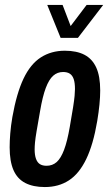

<svg xmlns="http://www.w3.org/2000/svg" viewBox="-20 -744 444 776"><path d="M161 12Q114 12 82 -4.5Q50 -21 34.5 -56.5Q19 -92 19 -149Q19 -174 21.5 -205Q24 -236 30 -271Q47 -367 75 -426Q103 -485 145 -512Q187 -539 242 -539Q290 -539 321.5 -522.5Q353 -506 369 -471Q385 -436 385 -378Q385 -353 382 -322Q379 -291 373 -255Q357 -160 328.5 -101Q300 -42 258.5 -15Q217 12 161 12ZM168 -74Q192 -74 209 -89Q226 -104 239 -138.5Q252 -173 262 -231Q271 -282 275.5 -311Q280 -340 281.5 -356.5Q283 -373 283 -384Q283 -409 278 -424Q273 -439 262.5 -446Q252 -453 235 -453Q212 -453 195 -438Q178 -423 165 -388.5Q152 -354 142 -295Q133 -244 128 -214.5Q123 -185 121.5 -168.5Q120 -152 120 -140Q120 -117 125.5 -102Q131 -87 141.5 -80.5Q152 -74 168 -74ZM397 -724 295 -591H225L171 -724H233L280 -601H237L330 -724Z"/></svg>

Font: Archivo ExtraCondensed SemiBold
Style: Italic
Weight: 600
Width: 2
Italic angle: -10°
Designer: Hector Gatti
Foundry: Omnibus-Type
Version: Version 2.001